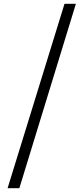

<svg xmlns="http://www.w3.org/2000/svg" viewBox="-20 -813 440 1012"><path d="M20 179H82L380 -793H320Z"/></svg>

Font: Noto Serif KR
Style: Bold
Weight: 700
Designer: Ryoko NISHIZUKA 西塚涼子 (kana & ideographs); Frank Grießhammer (Latin, Greek & Cyrillic); Wenlong ZHANG 张文龙 (bopomofo); San
Foundry: Adobe
Version: Version 2.001;hotconv 1.1.0;makeotfexe 2.6.0